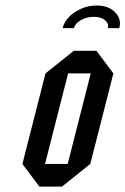

<svg xmlns="http://www.w3.org/2000/svg" viewBox="-20 -687 462 707"><path d="M125 0 62.5 -83.3 147.5 -416.7 251.7 -500H335L397.5 -416.7L312.5 -83.3L208.3 0ZM145.8 -83.3H229.2L314.2 -416.7H230.8ZM377.5 -583.3Q378.3 -587.5 378.3 -590.8Q378.3 -603.3 364.6 -614.2Q350.8 -625 325 -625Q299.2 -625 277.9 -612.9Q256.7 -600.8 252.5 -583.3H210.8Q219.2 -618.3 256.2 -642.5Q293.3 -666.7 335.8 -666.7Q379.2 -666.7 403.3 -642.5Q421.7 -624.2 421.7 -600.8Q421.7 -592.5 419.2 -583.3Z"/></svg>

Font: Yulong
Style: Italic
Weight: 400
Italic angle: -14.25°
Designer: GGBotNet
Foundry: f0n7.com
Version: 1.00